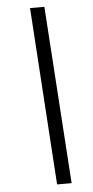

<svg xmlns="http://www.w3.org/2000/svg" viewBox="-60 -775 465 961"><g transform="rotate(-5 172.5 -294.5)"><path d="M187 151 129 -740H201L260 151Z"/></g></svg>

Font: IBM Plex Sans Cond Text
Style: Italic
Weight: 450
Width: 3
Italic angle: -11°
Designer: Mike Abbink, Paul van der Laan, Pieter van Rosmalen
Foundry: Bold Monday
Version: Version 1.3